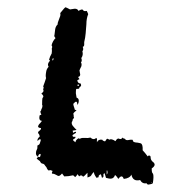

<svg xmlns="http://www.w3.org/2000/svg" viewBox="-20 -511 481 529"><path d="M86 -166 88 -169 91 -172Q93 -174 94 -176L96 -178Q86 -178 89 -193Q90 -193 91 -194Q92 -194 94 -195Q89 -205 93 -206L94 -210L96 -214Q98 -220 96 -222Q96 -237 97 -241Q103 -246 94 -253Q100 -258 100 -261L99 -264Q99 -267 100 -268Q101 -269 99 -273L103 -284L107 -296Q105 -301 107 -312Q108 -321 114 -327Q109 -335 118 -344Q114 -346 116 -349L117 -352L118 -355L119 -357Q120 -358 120 -359L121 -361Q123 -363 123 -370V-374Q122 -377 123 -378Q125 -383 122 -386Q125 -398 133 -406Q128 -412 130 -414L131 -422L132 -430Q133 -438 139 -444Q138 -447 143 -459L146 -467Q147 -471 146 -475Q159 -491 160 -491Q162 -491 173 -485L179 -486L186 -487Q194 -487 196 -481Q203 -485 206 -485Q207 -485 208 -484L209 -483Q211 -479 219 -481L221 -477L223 -472Q218 -460 218 -444Q218 -443 216 -419Q215 -407 212 -395V-388Q212 -383 208 -382Q211 -374 207 -370Q210 -359 204 -351Q207 -343 203 -339Q206 -335 204 -328L201 -322L199 -317L200 -311L201 -306Q201 -300 195 -299L197 -296L199 -293L193 -290Q194 -281 202 -281Q205 -275 202 -273L199 -270Q198 -269 198 -267Q197 -266 190 -266Q189 -263 189 -254L191 -242Q197 -240 197 -234Q197 -226 193 -222Q193 -238 182 -225Q182 -222 183 -219Q184 -216 185 -213Q186 -210 186 -209L188 -208L191 -207Q184 -202 182 -198Q182 -196 183 -193V-190L184 -186Q179 -182 180 -178Q175 -173 180 -165L186 -158L188 -156L191 -153L186 -152L180 -151L181 -148V-145L185 -147L189 -148Q191 -145 186 -143L183 -141L180 -139Q179 -136 182 -134H188Q188 -130 185 -129L183 -128Q181 -126 181 -125L184 -122L188 -119Q188 -125 196 -130L199 -129Q200 -128 201 -129Q202 -130 204.5 -130.5Q207 -131 208 -131H215Q222 -130 229 -132Q238 -124 245 -131Q248 -129 247 -125V-119Q251 -128 262 -126L263 -124L265 -123Q267 -121 270 -122L272 -125L274 -128Q276 -130 281 -126Q287 -130 298 -122Q303 -131 308 -129L310 -128H312Q315 -128 318 -132Q321 -128 324 -129Q326 -124 333 -125L339 -126H345Q346 -124 348 -120Q354 -118 359 -118L364 -117L368 -116Q374 -113 373 -97L380 -89L387 -80Q390 -84 392 -82Q395 -82 395 -77Q395 -71 400 -66Q413 -57 398 -47Q398 -39 399 -36L401 -33L402 -31Q404 -24 401 -6L397 -4L392 -3Q386 -1 384 -6Q372 -4 366 -15Q346 -10 342 -30Q338 -20 321 -18Q316 -32 306 -18L302 -24L297 -29Q294 -20 287 -19Q282 -18 272 -21L270 -28L268 -34Q265 -32 265 -31V-27Q266 -23 261 -21Q260 -25 258 -31Q250 -28 252 -23L246 -21Q238 -32 239 -37Q236 -35 234 -32L232 -29Q231 -25 221 -22V-35L217 -31Q215 -28 209 -24Q204 -31 198 -25Q195 -30 193 -31L191 -27L187 -23L184 -26Q182 -28 181 -28Q169 -25 157 -25L151 -33L149 -31L147 -29Q142 -24 137 -28L131 -31Q127 -33 125 -32Q122 -34 123 -35L124 -38L125 -40L120 -42Q117 -43 115 -41Q111 -42 108 -50L104 -55Q102 -59 98 -60Q93 -60 90 -67Q88 -69 86 -70L81 -74Q85 -81 90 -78L92 -84Q92 -87 91 -87Q89 -87 87 -85Q85 -83 85 -79Q79 -82 79 -89Q79 -95 82 -100Q83 -101 83 -105V-110Q86 -111 89 -114L90 -117L91 -120Q93 -125 92 -127Q89 -128 87 -126L85 -124L83 -123Q83 -130 89 -134Q90 -136 88 -140L87 -142L85 -144Q84 -148 89 -151L92 -154Q93 -155 93 -158Q82 -159 86 -166ZM274 -40V-30Q278 -34 275 -42Q274 -41 274 -40ZM195 -274Q196 -274 198 -276Q195 -281 193 -276ZM125 -344Q128 -346 127 -351Q123 -349 125 -344ZM396 -8 397 -7 398 -8Q397 -9 396 -8ZM355 -101 356 -100Q356 -101 355 -101Z"/></svg>

Font: Kom-post
Style: Regular
Weight: 400
Designer: @guaschetti
Foundry: guaschetti
Version: Version 1.00 December 6, 2021, initial release